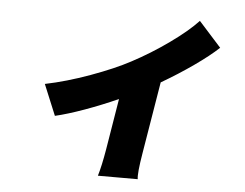

<svg xmlns="http://www.w3.org/2000/svg" viewBox="-50 -675 1057 827"><g transform="rotate(5 478.0 -261.5)"><path d="M781.6 -612.9 878.6 -505Q839.1 -468 774.3 -422.4Q709.5 -376.8 636.4 -334.2L585.2 -24.9Q570 65.3 574.2 89.8H402Q415.1 46.5 427.2 -24.9L463.8 -247.2Q394.2 -215.9 321.4 -189.6Q248.6 -163.4 195 -150.9L139.9 -284.1Q230.8 -302.6 333.3 -339.8Q435.7 -377.1 502.5 -413Q584.2 -456.3 661.2 -511.4Q738.3 -566.4 781.6 -612.9Z"/></g></svg>

Font: Karasuma Gothic
Style: Italic
Weight: 900
Italic angle: -9.39999°
Designer: Rasmus Andersson / Ryoko Nishizuka
Foundry: Genbu
Version: Version 1.00